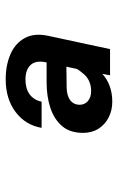

<svg xmlns="http://www.w3.org/2000/svg" viewBox="113 -860 423 690"><g transform="rotate(-90 325.0 -515.5)"><path d="M399 -332 414 -415 446 -564Q453 -600 435.5 -618Q418 -636 384 -636Q351 -636 330.5 -621Q310 -606 304 -578H210Q220 -636 267 -671.5Q314 -707 385 -707Q435 -707 474.5 -690Q514 -673 533 -638Q552 -603 540 -551L493 -332ZM304 -324Q273 -324 247.5 -337Q222 -350 207 -373.5Q192 -397 192 -429Q192 -476 216.5 -504.5Q241 -533 282 -546.5Q323 -560 373 -560H454L438 -489L357 -488Q327 -488 310 -475.5Q293 -463 293 -441Q293 -423 306.5 -411.5Q320 -400 342 -400Q380 -400 403 -426Q426 -452 448 -497L451 -440Q429 -376 392 -350Q355 -324 304 -324Z"/></g></svg>

Font: Azeret Mono Thin SemiBold
Style: Italic
Weight: 600
Italic angle: -12°
Version: Version 1.002